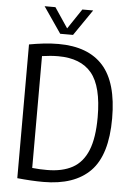

<svg xmlns="http://www.w3.org/2000/svg" viewBox="-62 -992 724 1044"><g transform="rotate(5 300.0 -470.0)"><path d="M214.5 6.5Q151 6.5 72 -1.5V-731.5Q109.5 -738.5 150 -743.2Q190.5 -748 232 -748Q394.5 -748 476 -656.5Q557.5 -565 557.5 -370Q557.5 -170.5 470.8 -82Q384 6.5 214.5 6.5ZM229 -60Q312 -60 367.5 -90.2Q423 -120.5 450.8 -188.5Q478.5 -256.5 478.5 -370Q478.5 -537.5 419 -609.5Q359.5 -681.5 236.5 -681.5Q195 -681.5 148 -674.5V-64Q170.5 -61.5 190 -60.8Q209.5 -60 229 -60ZM236 -804 138.5 -946H197.5L271 -836.5L344.5 -946H403.5L306 -804Z"/></g></svg>

Font: Encode Sans Cnd
Style: Regular
Weight: 400
Width: 3
Designer: Multiple Designers
Foundry: Impallari Type
Version: Version 3.002; ttfautohint (v1.8.3) -l 8 -r 50 -G 200 -x 14 